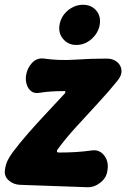

<svg xmlns="http://www.w3.org/2000/svg" viewBox="-38 -764 528 803"><path d="M202 -138Q199 -133 200.5 -129.5Q202 -126 208 -126Q245 -126 278.5 -128Q312 -130 347 -135Q368 -138 384 -127Q400 -116 408 -96Q416 -76 411 -49Q407 -20 381.5 0Q356 20 327 19L46 9Q18 8 -2 -10Q-22 -28 -17 -56Q-14 -76 -6.5 -92Q1 -108 15 -127Q45 -167 81.5 -208.5Q118 -250 157 -291.5Q196 -333 231 -371Q236 -376 235.5 -380Q235 -384 228 -383Q203 -383 178 -381.5Q153 -380 128 -376Q106 -372 92.5 -382.5Q79 -393 73.5 -411.5Q68 -430 71 -449Q76 -480 96.5 -501.5Q117 -523 146 -519Q210 -510 276.5 -514.5Q343 -519 408 -519Q434 -519 451 -505.5Q468 -492 470 -470.5Q472 -449 453 -426Q415 -379 368.5 -329Q322 -279 278.5 -231Q235 -183 202 -138ZM211 -660Q217 -696 245.5 -720Q274 -744 309 -744Q344 -744 364.5 -720Q385 -696 379 -660Q373 -626 345 -601Q317 -576 281 -576Q247 -576 226 -601Q205 -626 211 -660Z"/></svg>

Font: Winky Sans
Style: Bold Italic
Weight: 700
Italic angle: -8.97852°
Designer: Simon Atzbach
Foundry: typofactur
Version: Version 1.205